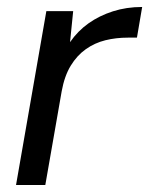

<svg xmlns="http://www.w3.org/2000/svg" viewBox="-20 -531 428 551"><path d="M26 0 113 -499H190L181 -410Q203 -442 234 -464Q265 -486 304 -498.5Q343 -511 388 -511L373 -423H347Q313 -423 282.5 -415.5Q252 -408 226.5 -390Q201 -372 183 -342.5Q165 -313 157 -269L110 0Z"/></svg>

Font: DM Sans 20pt
Style: Italic
Weight: 400
Italic angle: -10°
Version: Version 4.004;gftools[0.9.30]